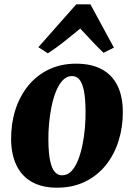

<svg xmlns="http://www.w3.org/2000/svg" viewBox="-20 -857 621 891"><path d="M333.5 -561.5Q403.5 -561.5 451.5 -536Q499.5 -510.5 524.5 -460.8Q549.5 -411 550 -339Q550.5 -267 530.2 -203Q510 -139 470.8 -90.2Q431.5 -41.5 374.5 -13.8Q317.5 14 244.5 14Q176.5 14 129.2 -12Q82 -38 57.2 -88.2Q32.5 -138.5 31.5 -209.5Q31 -283 51.2 -346.8Q71.5 -410.5 110.5 -458.8Q149.5 -507 205.8 -534.2Q262 -561.5 333.5 -561.5ZM314.5 -504Q290 -504 271.8 -485Q253.5 -466 240.5 -434.5Q227.5 -403 219.5 -364.2Q211.5 -325.5 207.8 -284.8Q204 -244 204.5 -208Q205 -145.5 213 -109.5Q221 -73.5 235 -58.5Q249 -43.5 267.5 -43.5Q292.5 -43.5 310.8 -62.2Q329 -81 341.8 -112.8Q354.5 -144.5 362.5 -183.5Q370.5 -222.5 374 -263.2Q377.5 -304 377 -341Q376.5 -404.5 368.5 -440Q360.5 -475.5 346.8 -489.8Q333 -504 314.5 -504ZM202 -609.5 158 -638 334 -837H399.5L508.5 -636L460.5 -612Q434 -637 406.5 -666.5Q379 -696 352.5 -724.5Q317 -695 278.8 -664.8Q240.5 -634.5 202 -609.5Z"/></svg>

Font: Merriweather 36pt Black
Style: Italic
Weight: 900
Italic angle: -7.8°
Version: Version 2.101